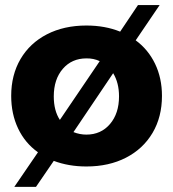

<svg xmlns="http://www.w3.org/2000/svg" viewBox="-20 -647 678 753"><path d="M615.2 -271Q615.2 -188 578.1 -125.5Q541 -63 474.1 -28.6Q407.2 5.9 318.8 5.9Q249 5.9 190.9 -16.1L121.1 85.9H36.1L128.9 -49.8Q78.1 -85.9 51 -143.1Q23.9 -200.2 23.9 -271Q23.9 -353 60.5 -415.5Q97.2 -478 164.1 -512.5Q231 -546.9 318.8 -546.9Q392.1 -546.9 451.2 -522.9L521 -627H606L512.2 -488.8Q561 -453.1 588.1 -397Q615.2 -340.8 615.2 -271ZM214.8 -176.8 371.1 -407.2Q347.2 -418.5 318.8 -418Q261.7 -418 226.3 -377Q190.9 -335.9 190.9 -269Q190.9 -212.9 214.8 -176.8ZM446.8 -269Q446.8 -322.3 423.8 -359.9L268.1 -128.9Q293 -119.1 318.8 -119.1Q376 -119.1 411.4 -160.6Q446.8 -202.1 446.8 -269Z"/></svg>

Font: Argentum Sans
Style: Bold
Weight: 700
Designer: Julieta Ulanovsky (Modified by Cristiano Sobral)
Foundry: Julieta Ulanovsky
Version: Version 1.000; ttfautohint (v1.5.65-e2d9)